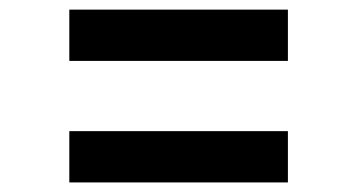

<svg xmlns="http://www.w3.org/2000/svg" viewBox="-20 -576 735 395"><path d="M122.6 -450.7H572.3V-556.2H122.6ZM122.6 -200.7H572.3V-306.2H122.6Z"/></svg>

Font: Merriweather Sans
Style: Bold
Weight: 700
Designer: Eben Sorkin ( eben@eyebytes.com )
Foundry: Eben Sorkin
Version: Version 1.003